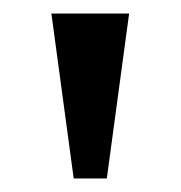

<svg xmlns="http://www.w3.org/2000/svg" viewBox="-20 -734 267 284"><path d="M89 -470 56 -714H171L138 -470Z"/></svg>

Font: Noto Serif Khmer SemiCondensed Medium
Style: Regular
Weight: 500
Width: 4
Designer: Danh Hong and the Monotype Design Team
Foundry: Monotype Imaging Inc.
Version: Version 2.004; ttfautohint (v1.8.4.7-5d5b)